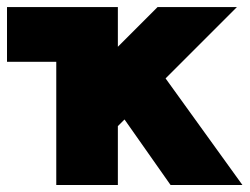

<svg xmlns="http://www.w3.org/2000/svg" viewBox="-20 -528 714 548"><path d="M0 -351.6V-507.8H316.4V-394.5L429.7 -507.8H656.2L452.6 -304.2L671.9 0H466.8L335.4 -187L316.4 -168V0H140.6V-351.6Z"/></svg>

Font: Giphurs Black
Style: Regular
Weight: 900
Version: Version 0.920; ttfautohint (v1.8.4.7-5d5b)